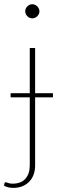

<svg xmlns="http://www.w3.org/2000/svg" viewBox="-30 -726 298 932"><path d="M127 -637Q113 -637 102.8 -647.2Q92.5 -657.5 92.5 -671Q92.5 -685 102.8 -695.2Q113 -705.5 127 -705.5Q133.5 -705.5 139.8 -702.8Q146 -700 150.8 -695.2Q155.5 -690.5 158.5 -684.2Q161.5 -678 161.5 -671Q161.5 -664 158.5 -658Q155.5 -652 150.8 -647.2Q146 -642.5 139.8 -639.8Q133.5 -637 127 -637ZM227 -253.5H140.5V77Q140.5 100.5 133.5 120.5Q126.5 140.5 112.8 155Q99 169.5 79.2 177.8Q59.5 186 34 186Q20 186 9.8 183.2Q-0.5 180.5 -10.5 175.5L-8 163Q-6.5 159 -4 158.8Q-1.5 158.5 3 160Q7.5 161.5 14.2 163.5Q21 165.5 31 165.5Q72.5 165.5 93.5 141.5Q114.5 117.5 114.5 77V-253.5H21.5V-273.5H114.5V-493H140.5V-273.5H227Z"/></svg>

Font: Lato 2
Style: Regular
Weight: 200
Designer: Lukasz Dziedzic with Adam Twardoch and Botio Nikoltchev
Foundry: tyPoland Lukasz Dziedzic
Version: Version 2.015; 2015-08-06; http://www.latofonts.com/